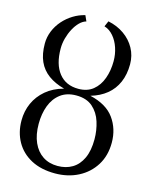

<svg xmlns="http://www.w3.org/2000/svg" viewBox="-122 -897 786 989"><g transform="rotate(15 270.5 -403.0)"><path d="M267.5 11Q193 11 140 -17.2Q87 -45.5 59 -95.2Q31 -145 31 -208.5Q31 -258 50.2 -301Q69.5 -344 107.2 -376Q145 -408 200.5 -423Q150 -436.5 115 -462Q80 -487.5 62.2 -526.8Q44.5 -566 44.5 -622Q44.5 -656.5 57.5 -688.5Q70.5 -720.5 93.5 -746.8Q116.5 -773 146.2 -791.2Q176 -809.5 208.5 -817L222 -787Q203.5 -782 187 -765.5Q170.5 -749 157.8 -725Q145 -701 137.5 -673.5Q130 -646 130 -618.5Q130 -534.5 167 -487.8Q204 -441 271 -441Q318.5 -441 349.2 -466Q380 -491 395.2 -533Q410.5 -575 410.5 -625.5Q410.5 -662.5 399.2 -696.2Q388 -730 367.2 -754.2Q346.5 -778.5 318.5 -787L331.5 -817Q380 -807 417.2 -780.8Q454.5 -754.5 475.5 -716.2Q496.5 -678 496.5 -632Q496.5 -577.5 478.2 -535.5Q460 -493.5 425.2 -465.2Q390.5 -437 341 -422.5Q430 -402 470 -346.5Q510 -291 510 -217.5Q510 -148 478 -96.8Q446 -45.5 391 -17.2Q336 11 267.5 11ZM270.5 -29.5Q315 -29.5 348.5 -49.5Q382 -69.5 400.8 -110Q419.5 -150.5 419.5 -211Q419.5 -258.5 405.5 -303.2Q391.5 -348 358.8 -376.8Q326 -405.5 271 -405.5Q220.5 -405.5 187 -380Q153.5 -354.5 137.2 -311.2Q121 -268 121 -214.5Q121 -156.5 139.5 -115Q158 -73.5 191.5 -51.5Q225 -29.5 270.5 -29.5Z"/></g></svg>

Font: Merriweather 72pt Light
Style: Regular
Weight: 300
Version: Version 2.100